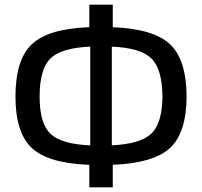

<svg xmlns="http://www.w3.org/2000/svg" viewBox="-20 -764 862 819"><path d="M461 -744V-648Q635 -641 705 -575.5Q775 -510 776 -352Q775 -197 705 -132.5Q635 -68 461 -61V35H361V-61Q187 -67 116.5 -132Q46 -197 46 -352Q46 -510 116.5 -576Q187 -642 361 -648V-744ZM365 -144V-565Q241 -560 195 -514.5Q149 -469 149 -352Q149 -238 195 -193.5Q241 -149 365 -144ZM457 -565V-144Q580 -150 626 -194.5Q672 -239 673 -352Q672 -469 626 -514.5Q580 -560 457 -565Z"/></svg>

Font: Exo 2.0 Medium
Style: Regular
Weight: 500
Designer: Natanael Gama
Version: Version 1.001;PS 001.001;hotconv 1.0.70;makeotf.lib2.5.58329